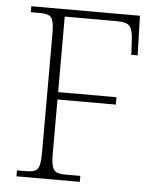

<svg xmlns="http://www.w3.org/2000/svg" viewBox="-52 -759 662 803"><g transform="rotate(5 279.5 -357.0)"><path d="M47 0V-25H84Q108 -25 121.5 -30.5Q135 -36 140 -54Q145 -72 145 -108V-606Q145 -643 140 -660.5Q135 -678 121.5 -683.5Q108 -689 84 -689H47V-714H503L508 -548H481L478 -611Q476 -651 463.5 -667Q451 -683 410 -683H190V-366H435V-335H190V-109Q190 -73 195 -55Q200 -37 213.5 -31Q227 -25 252 -25H313V0Z"/></g></svg>

Font: Noto Rashi Hebrew ExtraLight
Style: Regular
Weight: 250
Version: Version 1.006